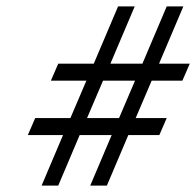

<svg xmlns="http://www.w3.org/2000/svg" viewBox="-20 -590 613 600"><path d="M67 -168H177L110 -10H162L229 -168H329L262 -10H314L381 -168H478L501 -221H404L454 -338H550L573 -391H477L553 -570H501L425 -391H325L401 -570H349L273 -391H162L139 -338H250L200 -221H90ZM252 -221 302 -338H402L352 -221Z"/></svg>

Font: Charger Sport
Style: ExLitObl
Weight: 200
Designer: Jasper
Foundry: Cannot Into Space Fonts
Version: Version 1.1